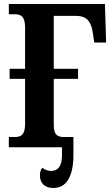

<svg xmlns="http://www.w3.org/2000/svg" viewBox="-20 -734 557 957"><path d="M24 0H289V39C289 95 269 118 234 118C215 118 203 111 191 102C183 111 179 124 179 140C179 180 204 203 246 203C313 203 346 143 346 36V-51H302C267 -51 248 -59 248 -113V-341H369V-391H248V-655H358C413 -655 435 -626 443 -568L450 -522H509L503 -714H24V-663H52C82 -663 105 -655 105 -597V-391H28V-341H105V-117C105 -59 83 -51 52 -51H24Z"/></svg>

Font: Noto Serif Condensed
Style: Bold
Weight: 700
Width: 3
Designer: Monotype Design Team
Foundry: Monotype Imaging Inc.
Version: Version 2.015